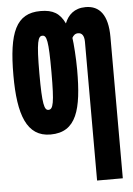

<svg xmlns="http://www.w3.org/2000/svg" viewBox="-56 -603 611 885"><g transform="rotate(-5 250.0 -160.5)"><path d="M357 -402V240H476V-414C476 -516 438 -561 374 -561C321 -561 292 -532 277 -494C254 -542 223 -561 165 -561C52 -561 15 -475 15 -276C15 -94 52 10 162 10C283 10 310 -94 310 -276C310 -331 305 -400 301 -425C307 -436 315 -444 329 -444C346 -444 357 -431 357 -402ZM162 -104C143 -104 135 -132 135 -274C135 -423 144 -447 164 -447C184 -447 191 -423 191 -276C191 -132 184 -104 162 -104Z"/></g></svg>

Font: Noto Sans Mono ExtraCondensed ExtraBold
Style: Regular
Weight: 800
Width: 2
Designer: Monotype Design Team
Foundry: Monotype Imaging Inc.
Version: Version 2.014